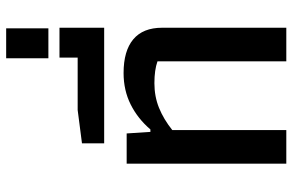

<svg xmlns="http://www.w3.org/2000/svg" viewBox="-183 -766 949 623"><g transform="rotate(-90 291.5 -454.5)"><path d="M72 -518H170L175 -441H183Q218 -482 264 -505Q310 -528 366 -528Q438 -528 475.5 -496.5Q513 -465 513 -403V0H404V-418Q376 -428 333 -428Q290 -428 253 -413Q216 -398 181 -370V0H72Z M138 -663 246 -677H416V-736H513V-591H138Z M414 -909H511V-772H414Z"/></g></svg>

Font: Athiti SemiBold
Style: Regular
Weight: 600
Designer: CadsonDemak Team
Foundry: CadsonDemak
Version: Version 1.032